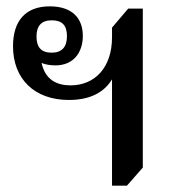

<svg xmlns="http://www.w3.org/2000/svg" viewBox="-20 -579 576 605"><path d="M384 -552 333 -492V-462C333 -365 278 -310 202 -310C159 -310 122 -328 111 -381C123 -375 140 -373 155 -373C211 -373 241 -413 241 -466C241 -520 209 -559 137 -559C60 -559 21 -513 21 -433C21 -331 88 -264 197 -264C271 -264 311 -293 333 -329V6H380L430 -51V-552ZM143 -515C176 -515 191 -499 191 -465C191 -431 175 -413 143 -413C110 -413 95 -430 95 -464C95 -498 111 -515 143 -515Z"/></svg>

Font: Noto Serif Thai Medium
Style: Regular
Weight: 500
Designer: Monotype Design Team
Foundry: Monotype Imaging Inc.
Version: Version 1.901;PS 001.901;hotconv 1.0.88;makeotf.lib2.5.64775